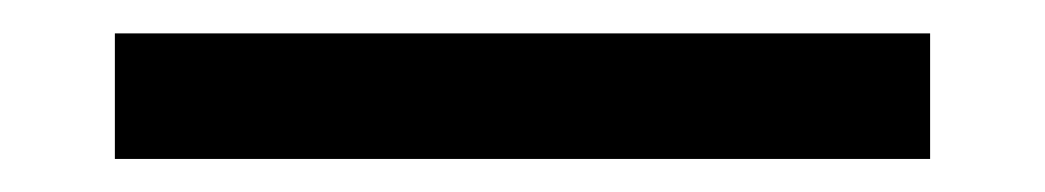

<svg xmlns="http://www.w3.org/2000/svg" viewBox="-20 -20 626 115"><path d="M48.8 75.2V0H537.1V75.2Z"/></svg>

Font: Cascadia Code PL SemiLight
Style: Regular
Weight: 350
Monospace: yes
Designer: Aaron Bell
Foundry: Saja Typeworks
Version: Version 2404.023; ttfautohint (v1.8.4)